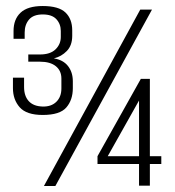

<svg xmlns="http://www.w3.org/2000/svg" viewBox="-20 -618 582 638"><path d="M122 -236Q68 -236 45.5 -261.5Q23 -287 23 -325V-360H60V-329Q60 -299 75.5 -282Q91 -265 121 -264Q150 -263 167 -279.5Q184 -296 184 -324V-357Q184 -383 165.5 -398Q147 -413 113 -413H74V-437H113Q147 -437 164.5 -454Q182 -471 182 -495V-515Q182 -538 167.5 -554Q153 -570 122 -570Q91 -570 76.5 -553Q62 -536 62 -510V-489H25V-515Q25 -554 48.5 -576Q72 -598 122 -598Q175 -598 197.5 -576.5Q220 -555 220 -517V-499Q220 -467 202 -448.5Q184 -430 159 -424Q190 -419 206 -398.5Q222 -378 222 -348V-325Q222 -286 200.5 -261Q179 -236 122 -236ZM126 0 446 -586H485L164 0ZM442 -1V-73H304V-99L448 -356H478V-99H516V-73H478V-1ZM338 -99H442V-284Z"/></svg>

Font: Alumni Sans Light
Style: Regular
Weight: 300
Version: Version 1.018